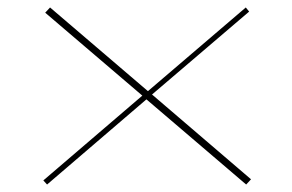

<svg xmlns="http://www.w3.org/2000/svg" viewBox="-20 -509 783 514"><path d="M114 -489 101 -475 361 -253 96 -26 106 -15 372 -243 639 -15 652 -29 387 -256 647 -478 638 -489 376 -265Z"/></svg>

Font: Sprat Thin
Style: Regular
Weight: 100
Designer: Ethan Nakache
Foundry: Collletttivo
Version: Version 2.000;Glyphs 3.2 (3217)